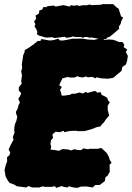

<svg xmlns="http://www.w3.org/2000/svg" viewBox="-20 -884 642 934"><path d="M47 13 27 6 19 -4 7 -26 2 -57 8 -81 15 -100 14 -119 25 -128 30 -141 22 -157 30 -175 46 -205 42 -216 51 -240 49 -248 50 -266 54 -284 59 -294 64 -315 60 -327 57 -339 66 -356 71 -375 77 -385 69 -404 78 -417 83 -431 71 -444 72 -460 86 -478 83 -489 87 -518 83 -536 88 -554 86 -571 88 -583 93 -616 100 -632V-640L122 -653L147 -671L164 -685H177L181 -694L222 -687L241 -689L263 -696L272 -687H287L315 -692L334 -696H382L406 -692L438 -690L462 -696H479L489 -690L511 -692L533 -690L558 -680L577 -679L585 -665L581 -655L599 -643L592 -631L602 -612L598 -587L593 -571L575 -558L571 -539L549 -521L532 -506L517 -503L505 -501L471 -503L450 -508L444 -503L429 -510L407 -508L399 -512L382 -507L363 -510L358 -514L343 -507H319L310 -510L300 -507L284 -503L273 -481L268 -469L279 -463V-457L272 -447L277 -433L280 -419H293L321 -423L329 -428H344L367 -434L384 -429L397 -437L406 -432L442 -442L455 -433L469 -436L475 -422L487 -417L502 -408L505 -397L514 -386L504 -370V-349L511 -322L495 -303L485 -288L479 -283L468 -269L449 -265L432 -258L417 -253L390 -246H358L351 -248L321 -247L306 -244L293 -241L289 -248L272 -241L250 -243L235 -230L238 -213L228 -201L225 -183L229 -172L226 -156L246 -154L259 -152L266 -150L284 -159L296 -158L312 -157L326 -152L341 -158L360 -154H375L385 -162L409 -158L415 -160H453L473 -164L484 -154L500 -139L510 -120L514 -106L523 -92L513 -83L514 -48L503 -29L493 -22L490 -3L465 16H443L431 28L400 23L372 24L356 30L337 28L315 22L309 28L290 25L280 21L254 30L247 22L231 25H195L190 22L171 28H137L118 21L108 28L62 22ZM204 -701 167 -712 159 -719 162 -728 157 -741 148 -756 152 -766 146 -780 156 -793 153 -808 170 -819 171 -833 186 -838 191 -850 204 -849 212 -854 243 -857 250 -852 288 -859 306 -855 320 -852 324 -859 341 -856 356 -859 363 -855 386 -859 401 -858 416 -862 425 -859 471 -861 479 -864H532L534 -860L550 -846L557 -842L569 -804L579 -799L570 -781L567 -768L558 -754L560 -744L526 -715L509 -702L505 -704L496 -694H467L425 -702L416 -700L405 -704H392L384 -700L374 -704H344L336 -707L324 -703L303 -700L295 -705L262 -701L244 -699L235 -703Z"/></svg>

Font: Winky Rough Black
Style: Italic
Weight: 900
Italic angle: -8.97852°
Designer: Simon Atzbach
Foundry: typofactur
Version: Version 1.206; ttfautohint (v1.8.4.7-5d5b)